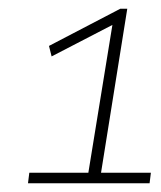

<svg xmlns="http://www.w3.org/2000/svg" viewBox="-20 -789 369 439"><path d="M44 -370 47 -394H182L237 -732L98 -660L92 -684L255 -769H271L211 -394H325L322 -370Z"/></svg>

Font: Georama ExtraLight
Style: Italic
Weight: 200
Italic angle: -9°
Designer: Jean-Baptiste Levee
Foundry: Production Type
Version: Version 1.000